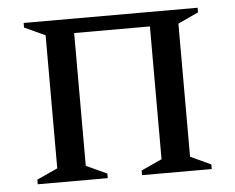

<svg xmlns="http://www.w3.org/2000/svg" viewBox="-45 -612 813 664"><g transform="rotate(-5 362.0 -280.0)"><path d="M60 0V-16L132 -49V-511L60 -544V-560H664V-544L593 -511V-49L664 -16V0H422V-16L494 -49V-510H231V-49L303 -16V0Z"/></g></svg>

Font: Spectral SC Medium
Style: Regular
Weight: 500
Designer: Jean-Baptiste Levee
Foundry: Production Type
Version: Version 2.001